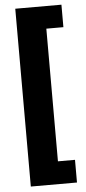

<svg xmlns="http://www.w3.org/2000/svg" viewBox="-60 -756 425 953"><g transform="rotate(-5 153.0 -280.0)"><path d="M284 163H54V-723H284V-611H199V50H284Z"/></g></svg>

Font: Noto Sans Disp ExtBd
Style: Regular
Weight: 800
Designer: Monotype Design Team
Foundry: Monotype Imaging Inc.
Version: Version 2.000;GOOG;noto-source:20170915:90ef993387c0; ttfaut